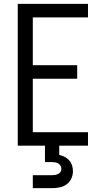

<svg xmlns="http://www.w3.org/2000/svg" viewBox="-20 -755 540 995"><path d="M72 0V-735H436V-665H150V-417H380V-347H150V-70H436V0ZM150 220V153H250Q258 153 266 151.5Q274 150 281.5 146.5Q289 143 293.5 136Q298 129 298 121Q298 112 294 104.5Q290 97 282.5 92.5Q275 88 266.5 86.5Q258 85 250 85H213V0H287V48Q302 51 315.5 58Q329 65 339 76.5Q349 88 353.5 102.5Q358 117 358 132Q358 152 349.5 170.5Q341 189 325 200.5Q309 212 289.5 216Q270 220 250 220Z"/></svg>

Font: Iosevka www.saffi
Style: Regular
Weight: 400
Monospace: yes
Designer: Belleve Invis
Foundry: Belleve Invis
Version: Version 22.0.2; ttfautohint (v1.8.3)